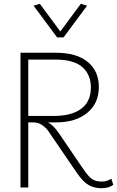

<svg xmlns="http://www.w3.org/2000/svg" viewBox="-20 -988 617 1012"><path d="M567 -46 577 -14Q564 -4 548 0Q532 4 514 4Q477 4 447.5 -12.5Q418 -29 385 -77L234 -298Q223 -314 202.5 -328.5Q182 -343 154 -343H129V0H88V-710H274Q384 -710 442.5 -661.5Q501 -613 501 -530Q501 -443 439.5 -393Q378 -343 277 -343H232Q247 -336 261.5 -321.5Q276 -307 293 -282L410 -110Q432 -77 447.5 -60Q463 -43 479 -37Q495 -31 519 -31Q533 -31 545 -35.5Q557 -40 567 -46ZM270 -674H129V-377H264Q358 -377 408.5 -415Q459 -453 459 -527Q459 -594 414.5 -634Q370 -674 270 -674ZM281 -791 157 -958 190 -968 298 -822 406 -968 439 -958 315 -791Z"/></svg>

Font: Livvic ExtraLight
Style: Regular
Weight: 275
Designer: Jacques Le Bailly, Baron von Fonthausen
Version: Version 1.001; ttfautohint (v1.8.2)